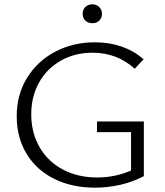

<svg xmlns="http://www.w3.org/2000/svg" viewBox="-20 -859 760 885"><path d="M361 -795Q361 -815 373.5 -827Q386 -839 406 -839Q425 -839 437.5 -826.5Q450 -814 450 -795Q450 -776 437.5 -764Q425 -752 406 -752Q386 -752 373.5 -764Q361 -776 361 -795ZM643 -299V-47Q594 -21 536 -7.5Q478 6 418 6Q311 6 229 -35Q147 -76 102 -151Q57 -226 57 -323Q57 -423 105 -500.5Q153 -578 235 -621Q317 -664 417 -664Q551 -664 642 -586L601 -542Q520 -616 407 -616Q325 -616 260.5 -579.5Q196 -543 160 -478.5Q124 -414 124 -332Q124 -247 162.5 -180.5Q201 -114 270 -77.5Q339 -41 428 -41Q511 -41 584 -73V-250H427V-299Z"/></svg>

Font: Ysabeau Infant Semilight
Style: Regular
Weight: 300
Designer: Christian Thalmann (Catharsis Fonts)
Version: Version 0.003